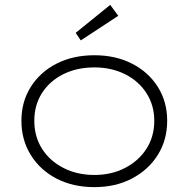

<svg xmlns="http://www.w3.org/2000/svg" viewBox="-20 -759 775 789"><path d="M368 10Q280 10 212.5 -25Q145 -60 106.5 -122Q68 -184 68 -263Q68 -341 106.5 -402Q145 -463 212.5 -497.5Q280 -532 368 -532Q455 -532 522.5 -497.5Q590 -463 628.5 -402Q667 -341 667 -263Q667 -184 628.5 -122.5Q590 -61 522.5 -25.5Q455 10 368 10ZM368 -40Q438 -40 494 -69Q550 -98 582 -148Q614 -198 614 -263Q614 -326 582 -376Q550 -426 494 -454Q438 -482 368 -482Q296 -482 240 -454Q184 -426 152.5 -376.5Q121 -327 121 -263Q121 -198 152.5 -148Q184 -98 240.5 -69Q297 -40 368 -40ZM312 -593 291 -624 433 -739 466 -694Z"/></svg>

Font: Lexend Exa ExtraLight
Style: Regular
Weight: 250
Designer: Bonnie Shaver-Troup, Thomas Jockin
Foundry: Lexend
Version: Version 1.007